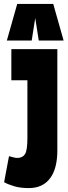

<svg xmlns="http://www.w3.org/2000/svg" viewBox="-20 -951 345 981"><path d="M1 -20 26 -153Q37 -150 48.5 -147Q60 -144 68 -144Q95 -144 107.5 -163Q120 -182 120 -245V-541H38V-700H273V-183Q273 -89 235.5 -39.5Q198 10 127 10Q85 10 54 1Q23 -8 1 -20ZM15 -744 68 -931H252L305 -744H178L160 -859L142 -744Z"/></svg>

Font: Georama ExtraCondensed ExtraBold
Style: Regular
Weight: 800
Width: 2
Designer: Jean-Baptiste Levee
Foundry: Production Type
Version: Version 1.000